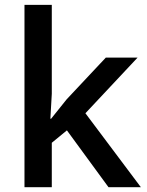

<svg xmlns="http://www.w3.org/2000/svg" viewBox="-20 -780 612 800"><path d="M192.9 -285.2 257.8 -366.2 420.9 -540H553.2L335.9 -308.1L566.9 0H432.1L258.8 -236.8L195.8 -185.1V0H82V-759.8H195.8V-389.2L189.9 -285.2Z"/></svg>

Font: Sahel SemiBold FD
Style: SemiBold-FD
Weight: 600
Foundry: Saber Rastikerdar (saber.rastikerdar@gmail.com)
Version: Version 3.3.0